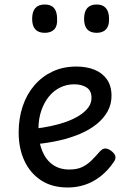

<svg xmlns="http://www.w3.org/2000/svg" viewBox="-20 -815 566 854"><path d="M282 19Q211 19 162.5 -13Q114 -45 88.5 -100Q63 -155 63 -226Q63 -289 81 -342.5Q99 -396 133 -435.5Q167 -475 214 -497Q261 -519 320 -519Q365 -519 400 -505Q435 -491 455.5 -462Q476 -433 476 -389Q476 -351 458.5 -319.5Q441 -288 410 -263Q379 -238 337 -220Q295 -202 245 -190.5Q195 -179 141 -174L138 -243Q172 -247 207.5 -254.5Q243 -262 275 -273.5Q307 -285 332.5 -301Q358 -317 372.5 -336.5Q387 -356 387 -380Q387 -412 365 -426Q343 -440 310 -440Q277 -440 248 -426Q219 -412 197.5 -385.5Q176 -359 163.5 -322.5Q151 -286 151 -241Q151 -185 167.5 -144.5Q184 -104 214.5 -82.5Q245 -61 288 -61Q322 -61 344.5 -71.5Q367 -82 385.5 -100Q404 -118 423 -140Q436 -155 449 -154.5Q462 -154 476 -143Q490 -132 493 -120.5Q496 -109 487 -96Q460 -56 427 -30.5Q394 -5 357.5 7Q321 19 282 19ZM179 -669Q151 -669 137 -684.5Q123 -700 123 -731Q123 -763 137 -779Q151 -795 179 -795Q207 -795 220.5 -779Q234 -763 234 -731Q236 -700 221.5 -684.5Q207 -669 179 -669ZM410 -669Q382 -669 368 -684.5Q354 -700 354 -731Q354 -763 368 -779Q382 -795 410 -795Q437 -795 451 -779Q465 -763 465 -731Q466 -700 451.5 -684.5Q437 -669 410 -669Z"/></svg>

Font: Playwrite PE
Style: Regular
Weight: 400
Designer: Veronika Burian, José Scaglione
Foundry: TypeTogether
Version: Version 1.002